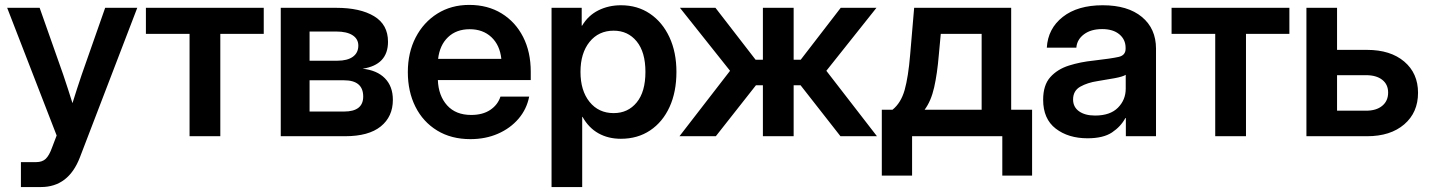

<svg xmlns="http://www.w3.org/2000/svg" viewBox="-20 -547 5745 771"><path d="M64 204.1V104H125Q149.9 104 163.8 90.6Q177.7 77.1 188.5 46.9L207.5 -2.9L8.8 -515.6H139.2L233.9 -247.1Q243.7 -218.3 252.9 -189.7Q262.2 -161.1 271 -132.8Q288.6 -189.5 308.1 -247.1L402.3 -515.6H531.2L300.8 85Q254.9 204.1 144.5 204.1Z M741.2 0V-411.1H565.9V-515.6H1039.1V-411.1H864.7V0Z M1107.4 0V-515.6H1330.6Q1426.3 -515.6 1482.2 -481.9Q1538.1 -448.2 1538.1 -379.4Q1538.1 -286.6 1436 -271Q1493.7 -265.1 1525.6 -232.7Q1557.6 -200.2 1557.6 -146Q1557.6 -78.6 1509 -39.3Q1460.4 0 1365.7 0ZM1223.1 -99.1H1361.3Q1438.5 -99.1 1438.5 -159.2Q1438.5 -224.6 1361.3 -224.6H1223.1ZM1223.1 -303.2H1335Q1375 -303.2 1397 -319.1Q1418.9 -335 1418.9 -363.8Q1418.9 -390.6 1395.8 -405.5Q1372.6 -420.4 1330.6 -420.4H1223.1Z M1869.1 11.7Q1792 11.7 1735.4 -22.9Q1678.7 -57.6 1648.2 -118.4Q1617.7 -179.2 1617.7 -257.3Q1617.7 -335.9 1649.2 -396.7Q1680.7 -457.5 1736.3 -492.4Q1792 -527.3 1864.3 -527.3Q1938.5 -527.3 1994.1 -493.2Q2049.8 -459 2080.6 -398.7Q2111.3 -338.4 2111.3 -259.3V-225.6H1738.3Q1740.7 -162.6 1775.4 -124Q1810.1 -85.4 1872.1 -85.4Q1918.5 -85.4 1948.7 -105.7Q1979 -126 1989.7 -159.2H2105Q2095.2 -108.9 2062.3 -70.3Q2029.3 -31.7 1979.5 -10Q1929.7 11.7 1869.1 11.7ZM1739.3 -310.5H1993.2Q1987.3 -365.7 1953.4 -397.7Q1919.4 -429.7 1866.2 -429.7Q1812.5 -429.7 1779.1 -397.7Q1745.6 -365.7 1739.3 -310.5Z M2194.8 204.1V-515.6H2315.9V-443.8H2317.4Q2341.8 -484.9 2382.8 -505.4Q2423.8 -525.9 2473.6 -525.9Q2540 -525.9 2590.1 -491.9Q2640.1 -458 2668.2 -397.7Q2696.3 -337.4 2696.3 -258.3Q2696.3 -177.7 2668.7 -117.4Q2641.1 -57.1 2590.8 -23.4Q2540.5 10.3 2473.1 10.3Q2422.4 10.3 2383.1 -11.7Q2343.8 -33.7 2319.3 -77.6H2317.9V204.1ZM2444.3 -92.8Q2501.5 -92.8 2536.6 -135.5Q2571.8 -178.2 2571.8 -258.3Q2571.8 -337.9 2536.6 -380.9Q2501.5 -423.8 2444.3 -423.8Q2383.8 -423.8 2347.4 -378.7Q2311 -333.5 2311 -258.3Q2311 -183.1 2347.4 -137.9Q2383.8 -92.8 2444.3 -92.8Z M2708.5 0 2911.6 -262.7 2710.4 -515.6H2853L3014.2 -307.1H3043.5V-515.6H3167V-307.1H3195.3L3356 -515.6H3499.5L3298.3 -262.7L3501.5 0H3355L3194.8 -204.6H3167V0H3043.5V-204.6H3015.6L2854.5 0Z M3521 158.2V-106.4H3564Q3598.1 -133.8 3612.8 -186Q3627.4 -238.3 3634.8 -327.1L3650.9 -515.6H4040.5V-106.4H4124.5V158.2H4004.9V0H3642.6V158.2ZM3692.9 -106.4H3921.9V-411.1H3757.8L3750 -327.1Q3743.7 -251 3731.2 -196Q3718.8 -141.1 3692.9 -106.4Z M4347.2 8.3Q4270 8.3 4219.5 -30.5Q4168.9 -69.3 4168.9 -146.5Q4168.9 -205.1 4197.5 -237.1Q4226.1 -269 4272.2 -283.7Q4318.4 -298.3 4371.6 -303.7Q4443.4 -312 4471.7 -318.4Q4500 -324.7 4500 -351.1V-355Q4500 -388.2 4474.9 -409.2Q4449.7 -430.2 4405.8 -430.2Q4360.8 -430.2 4332.8 -409.2Q4304.7 -388.2 4302.2 -355.5H4183.6Q4188 -432.1 4247.6 -479Q4307.1 -525.9 4408.2 -525.9Q4508.8 -525.9 4565.4 -479Q4622.1 -432.1 4622.1 -351.6V0H4501V-72.8H4499Q4480.5 -38.6 4445.3 -15.1Q4410.2 8.3 4347.2 8.3ZM4377.4 -83Q4438 -83 4469.2 -114.5Q4500.5 -146 4500.5 -190.9V-246.6Q4489.3 -239.3 4457 -233.2Q4424.8 -227.1 4386.7 -221.2Q4347.2 -215.3 4318.1 -199Q4289.1 -182.6 4289.1 -147.5Q4289.1 -117.2 4313 -100.1Q4336.9 -83 4377.4 -83Z M4859.9 0V-411.1H4684.6V-515.6H5157.7V-411.1H4983.4V0Z M5349.1 -346.7H5469.7Q5563.5 -346.7 5618.9 -299.8Q5674.3 -252.9 5674.3 -174.3Q5674.3 -95.2 5618.9 -47.6Q5563.5 0 5469.7 0H5226.1V-515.6H5349.1ZM5349.1 -245.1V-102.5H5465.8Q5506.8 -102.5 5530.5 -122.1Q5554.2 -141.6 5554.2 -175.3Q5554.2 -208 5530.5 -226.6Q5506.8 -245.1 5465.8 -245.1Z"/></svg>

Font: Inter Display SemiBold
Style: Regular
Weight: 600
Designer: Rasmus Andersson
Foundry: rsms
Version: Version 4.001;git-9221beed3